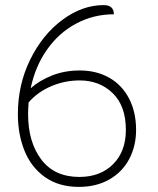

<svg xmlns="http://www.w3.org/2000/svg" viewBox="-20 -725 617 752"><path d="M513 -216Q513 -153 486 -102Q459 -51 408 -22Q357 7 289 7Q210 7 156 -31.5Q102 -70 76 -134.5Q50 -199 50 -278Q50 -393 98 -491Q146 -589 224 -647Q302 -705 386 -705Q426 -705 426 -669Q346 -669 278 -632.5Q210 -596 164 -530.5Q118 -465 100 -379Q133 -409 183 -429Q233 -449 292 -449Q358 -449 408 -420.5Q458 -392 485.5 -339Q513 -286 513 -216ZM473 -216Q473 -310 421.5 -360Q370 -410 292 -410Q234 -410 181 -387.5Q128 -365 92 -324Q90 -294 90 -278Q90 -169 141.5 -100.5Q193 -32 291 -32Q373 -32 423 -82Q473 -132 473 -216Z"/></svg>

Font: Krub ExtraLight
Style: Regular
Weight: 275
Designer: Ekaluck Peanpanawate
Foundry: Cadson Demak Co.,Ltd.
Version: Version 1.000; ttfautohint (v1.6)